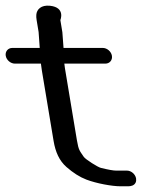

<svg xmlns="http://www.w3.org/2000/svg" viewBox="-36 -651 551 673"><path d="M408.9 -53H370.4C361.9 -53 343.7 -56 317.8 -62.5C307.8 -64.4 263.4 -92.4 257.6 -101.3C243.3 -122.8 239.6 -123.7 233.6 -159.4L191.5 -412.5C190.4 -418.8 189.8 -424 189.5 -428H333.4C348.5 -428 358.8 -440.5 356.3 -455.5C353.8 -470.5 339.3 -483 324.3 -483H186.7L182.6 -538.1L175.6 -580.5C175.6 -580.5 194.4 -624.9 139.3 -630.8C108 -634.2 92.8 -617.9 91.3 -599.5C90.8 -593.8 91.2 -587.5 92.4 -580.5L99.3 -538.9L103.3 -483H7.1C-8 -483 -18.4 -470.5 -15.9 -455.5C-13.4 -440.5 1.2 -428 16.2 -428H107.4L110.7 -404.1L151.8 -157.2C158.3 -118.3 171.7 -87.7 197.1 -65.5C220.1 -45.4 242.9 -30.6 267 -21.4C302.6 -7.9 356.5 2 386.8 2H412.8C422.9 2 434.3 -0.5 439.3 -10.8C441.4 -15.2 441.8 -20.4 441 -25.5C438.4 -40.5 423.9 -53 408.9 -53Z"/></svg>

Font: MewTooHand
Style: BdWideLta
Weight: 400
Designer: Mew Too, Robert Jablonski
Version: Version 0.77